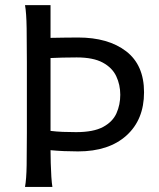

<svg xmlns="http://www.w3.org/2000/svg" viewBox="-20 -733 624 753"><path d="M78.1 -712.9H178.2V-584.5Q203.1 -585 230.2 -585.4Q257.3 -585.9 286.1 -585.9Q404.3 -585.9 474.6 -532Q544.9 -478 544.9 -371.1Q544.9 -263.7 475.8 -201.4Q406.7 -139.2 286.1 -139.2Q259.3 -139.2 230.7 -140.4Q202.1 -141.6 178.2 -144Q178.2 -121.6 179 -93.3Q179.7 -64.9 181.4 -39.6Q183.1 -14.2 185.5 0H78.1Q83.5 -29.3 84.5 -84.7Q85.4 -140.1 85.4 -212.4V-488.3Q85.4 -560.1 84.5 -621.8Q83.5 -683.6 78.1 -712.9ZM178.2 -505.4V-219.7Q201.2 -216.8 226.1 -215.8Q251 -214.8 278.3 -214.8Q346.7 -214.8 384.3 -235.1Q421.9 -255.4 436.8 -288.8Q451.7 -322.3 451.7 -361.3Q451.7 -400.4 436 -433.8Q420.4 -467.3 383.1 -487.5Q345.7 -507.8 280.8 -507.8Q246.6 -507.8 224.9 -507.1Q203.1 -506.3 178.2 -505.4Z"/></svg>

Font: Kanchenjunga
Style: Regular
Weight: 400
Designer: Becca Hirsbrunner Spalinger
Foundry: SIL International
Version: Version 2.001